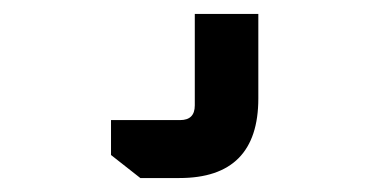

<svg xmlns="http://www.w3.org/2000/svg" viewBox="-20 -71 540 275"><path d="M139 101H238Q259 101 259 80V-51H350V70Q350 184 237 184H181L139 151Z"/></svg>

Font: Oxanium SemiBold
Style: Regular
Weight: 600
Designer: Severin Meyer
Version: Version 2.000